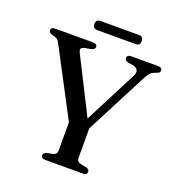

<svg xmlns="http://www.w3.org/2000/svg" viewBox="-146 -943 976 1060"><g transform="rotate(20 342.0 -412.5)"><path d="M484 -18.5Q484 0 459.5 0H238.5Q214 0 214 -18.5Q214 -33.5 233 -39L265.5 -45Q290.5 -51 290.5 -72V-239.5L86.5 -627Q79 -642 72.2 -648Q65.5 -654 54.5 -657.5L38.5 -662Q18.5 -667.5 18.5 -681.5Q18.5 -700 44 -700H261.5Q289.5 -700 289.5 -681.5Q289.5 -666 265 -661L236.5 -656Q216.5 -652 212.2 -644.5Q208 -637 215.5 -620.5L380 -294.5L538 -602Q560.5 -646 515.5 -656.5L483 -662Q465 -666.5 465 -681.5Q465 -700 490.5 -700H645Q671 -700 671 -681.5Q671 -675 667 -670.5Q663 -666 651 -662L643.5 -659Q628 -654 617 -642.5Q606 -631 589.5 -598.5L407.5 -246.5V-72Q407.5 -51 432.5 -45L465 -39Q484 -33.5 484 -18.5ZM237 -798Q237 -825 263 -825H489.5Q515 -825 515 -798Q515 -771.5 489.5 -771.5H263Q237 -771.5 237 -798Z"/></g></svg>

Font: Fraunces 9pt
Style: Regular
Weight: 400
Version: Version 1.000;[b76b70a41]